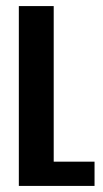

<svg xmlns="http://www.w3.org/2000/svg" viewBox="-20 -611 339 631"><path d="M41.9 0V-591H156.5V-79.7H290.7V0Z"/></svg>

Font: Alumni Sans SC Thin
Style: Regular
Weight: 100
Designer: Robert E. Leuschke
Foundry: Robert E. Leuschke
Version: Version 1.018